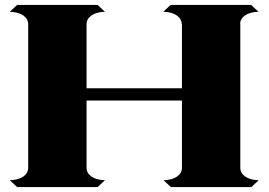

<svg xmlns="http://www.w3.org/2000/svg" viewBox="-20 -763 1095 783"><path d="M1035 -28 1005 0H677L647 -28Q682 -29 702 -43Q722 -57 722 -79V-353H333V-79Q333 -57 353 -43Q373 -29 408 -28L378 0H50L20 -28Q55 -29 75 -43Q95 -57 95 -79V-664Q95 -686 75 -700Q55 -714 20 -715L50 -743H378L408 -715Q373 -714 353 -700Q333 -686 333 -664V-403H722V-664H721Q721 -686 701 -700Q681 -714 646 -715L676 -743H1004L1034 -715Q1000 -714 980.5 -701Q961 -688 959 -667H960V-79Q960 -57 980 -43Q1000 -29 1035 -28Z"/></svg>

Font: FFF_Oezguer-Guendem
Style: Bold
Weight: 700
Designer: bBox Type GmbH
Foundry: bBox Type GmbH
Version: Version 1.004